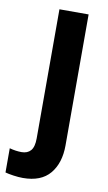

<svg xmlns="http://www.w3.org/2000/svg" viewBox="-136 -590 492 875"><g transform="rotate(10 110.0 -153.0)"><path d="M35 240Q15 240 -9 236.5Q-33 233 -47 229V117Q-18 125 9 125Q36 125 51 108Q66 91 66 51V-546H201V60Q201 142 160 191Q119 240 35 240Z"/></g></svg>

Font: Noto Sans Sinhala UI Condensed
Style: Bold
Weight: 700
Width: 3
Designer: Jelle Bosma - Monotype Design Team
Foundry: Monotype Imaging Inc.
Version: Version 2.006; ttfautohint (v1.8.4.7-5d5b)